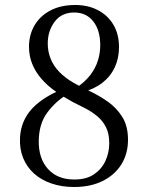

<svg xmlns="http://www.w3.org/2000/svg" viewBox="-20 -734 592 768"><path d="M96 -547Q96 -594 117.5 -631.5Q139 -669 179.5 -691Q220 -713 276 -714Q328 -715 368.5 -695Q409 -675 432.5 -637Q456 -599 456 -545Q456 -501 439 -464.5Q422 -428 389 -402.5Q356 -377 308 -365L281 -380Q319 -405 340.5 -433Q362 -461 371.5 -491.5Q381 -522 381 -553Q381 -613 353 -648.5Q325 -684 277 -684Q226 -684 198.5 -647Q171 -610 171 -560Q171 -527 183 -498Q195 -469 218 -445.5Q241 -422 274 -403Q302 -387 339 -369.5Q376 -352 411 -327.5Q446 -303 469 -266.5Q492 -230 492 -175Q492 -119 465.5 -76.5Q439 -34 390.5 -10Q342 14 276 14Q227 14 186 0Q145 -14 116.5 -39.5Q88 -65 73 -101Q58 -137 60 -181Q61 -208 68.5 -231.5Q76 -255 89.5 -275.5Q103 -296 122.5 -313.5Q142 -331 167.5 -346.5Q193 -362 224 -375L248 -356Q202 -328 169 -283.5Q136 -239 135 -171Q134 -100 172 -58Q210 -16 277 -16Q326 -16 356.5 -37Q387 -58 402 -91Q417 -124 417 -161Q417 -200 403.5 -226Q390 -252 368 -270Q346 -288 320.5 -301Q295 -314 271 -326Q234 -346 202 -368.5Q170 -391 146 -418.5Q122 -446 109 -478Q96 -510 96 -547Z"/></svg>

Font: Cinzel
Style: Regular
Weight: 400
Designer: Natanael Gama
Version: Version 2.000